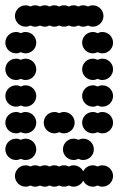

<svg xmlns="http://www.w3.org/2000/svg" viewBox="-20 -700 472 720"><path d="M36 -40C36 -18 54 0 76 0C82.5 0 88.6 -1.6 94 -4.3C99.4 -1.6 105.5 0 112 0C118.5 0 124.6 -1.6 130 -4.3C135.4 -1.6 141.5 0 148 0C154.5 0 160.6 -1.6 166 -4.3C171.4 -1.6 177.5 0 184 0C190.5 0 196.6 -1.6 202 -4.3C207.4 -1.6 213.5 0 220 0C226.5 0 232.6 -1.6 238 -4.3C243.4 -1.6 249.5 0 256 0C271.8 0 285.5 -9.3 292 -22.6C298.5 -9.3 312.2 0 328 0C334.5 0 340.6 -1.6 346 -4.3C351.4 -1.6 357.5 0 364 0C386 0 404 -18 404 -40C404 -62 386 -80 364 -80C357.5 -80 351.4 -78.4 346 -75.7C340.6 -78.4 334.5 -80 328 -80C312.2 -80 298.5 -70.7 292 -57.4C285.5 -70.7 271.8 -80 256 -80C249.5 -80 243.4 -78.4 238 -75.7C232.6 -78.4 226.5 -80 220 -80C213.5 -80 207.4 -78.4 202 -75.7C196.6 -78.4 190.5 -80 184 -80C177.5 -80 171.4 -78.4 166 -75.7C160.6 -78.4 154.5 -80 148 -80C141.5 -80 135.4 -78.4 130 -75.7C124.6 -78.4 118.5 -80 112 -80C105.5 -80 99.4 -78.4 94 -75.7C88.6 -78.4 82.5 -80 76 -80C54 -80 36 -62 36 -40ZM216 -140C216 -118 234 -100 256 -100C262.5 -100 268.6 -101.6 274 -104.3C279.4 -101.6 285.5 -100 292 -100C314 -100 332 -118 332 -140C332 -162 314 -180 292 -180C285.5 -180 279.4 -178.4 274 -175.7C268.6 -178.4 262.5 -180 256 -180C234 -180 216 -162 216 -140ZM0 -140C0 -118 18 -100 40 -100C46.5 -100 52.6 -101.6 58 -104.3C63.4 -101.6 69.5 -100 76 -100C98 -100 116 -118 116 -140C116 -162 98 -180 76 -180C69.5 -180 63.4 -178.4 58 -175.7C52.6 -178.4 46.5 -180 40 -180C18 -180 0 -162 0 -140ZM288 -240C288 -218 306 -200 328 -200C334.5 -200 340.6 -201.6 346 -204.3C351.4 -201.6 357.5 -200 364 -200C386 -200 404 -218 404 -240C404 -262 386 -280 364 -280C357.5 -280 351.4 -278.4 346 -275.7C340.6 -278.4 334.5 -280 328 -280C306 -280 288 -262 288 -240ZM144 -240C144 -218 162 -200 184 -200C190.5 -200 196.6 -201.6 202 -204.3C207.4 -201.6 213.5 -200 220 -200C242 -200 260 -218 260 -240C260 -262 242 -280 220 -280C213.5 -280 207.4 -278.4 202 -275.7C196.6 -278.4 190.5 -280 184 -280C162 -280 144 -262 144 -240ZM0 -240C0 -218 18 -200 40 -200C46.5 -200 52.6 -201.6 58 -204.3C63.4 -201.6 69.5 -200 76 -200C98 -200 116 -218 116 -240C116 -262 98 -280 76 -280C69.5 -280 63.4 -278.4 58 -275.7C52.6 -278.4 46.5 -280 40 -280C18 -280 0 -262 0 -240ZM288 -340C288 -318 306 -300 328 -300C334.5 -300 340.6 -301.6 346 -304.3C351.4 -301.6 357.5 -300 364 -300C386 -300 404 -318 404 -340C404 -362 386 -380 364 -380C357.5 -380 351.4 -378.4 346 -375.7C340.6 -378.4 334.5 -380 328 -380C306 -380 288 -362 288 -340ZM0 -340C0 -318 18 -300 40 -300C46.5 -300 52.6 -301.6 58 -304.3C63.4 -301.6 69.5 -300 76 -300C98 -300 116 -318 116 -340C116 -362 98 -380 76 -380C69.5 -380 63.4 -378.4 58 -375.7C52.6 -378.4 46.5 -380 40 -380C18 -380 0 -362 0 -340ZM288 -440C288 -418 306 -400 328 -400C334.5 -400 340.6 -401.6 346 -404.3C351.4 -401.6 357.5 -400 364 -400C386 -400 404 -418 404 -440C404 -462 386 -480 364 -480C357.5 -480 351.4 -478.4 346 -475.7C340.6 -478.4 334.5 -480 328 -480C306 -480 288 -462 288 -440ZM0 -440C0 -418 18 -400 40 -400C46.5 -400 52.6 -401.6 58 -404.3C63.4 -401.6 69.5 -400 76 -400C98 -400 116 -418 116 -440C116 -462 98 -480 76 -480C69.5 -480 63.4 -478.4 58 -475.7C52.6 -478.4 46.5 -480 40 -480C18 -480 0 -462 0 -440ZM288 -540C288 -518 306 -500 328 -500C334.5 -500 340.6 -501.6 346 -504.3C351.4 -501.6 357.5 -500 364 -500C386 -500 404 -518 404 -540C404 -562 386 -580 364 -580C357.5 -580 351.4 -578.4 346 -575.7C340.6 -578.4 334.5 -580 328 -580C306 -580 288 -562 288 -540ZM0 -540C0 -518 18 -500 40 -500C46.5 -500 52.6 -501.6 58 -504.3C63.4 -501.6 69.5 -500 76 -500C98 -500 116 -518 116 -540C116 -562 98 -580 76 -580C69.5 -580 63.4 -578.4 58 -575.7C52.6 -578.4 46.5 -580 40 -580C18 -580 0 -562 0 -540ZM36 -640C36 -618 54 -600 76 -600C82.5 -600 88.6 -601.6 94 -604.3C99.4 -601.6 105.5 -600 112 -600C118.5 -600 124.6 -601.6 130 -604.3C135.4 -601.6 141.5 -600 148 -600C154.5 -600 160.6 -601.6 166 -604.3C171.4 -601.6 177.5 -600 184 -600C190.5 -600 196.6 -601.6 202 -604.3C207.4 -601.6 213.5 -600 220 -600C226.5 -600 232.6 -601.6 238 -604.3C243.4 -601.6 249.5 -600 256 -600C262.5 -600 268.6 -601.6 274 -604.3C279.4 -601.6 285.5 -600 292 -600C298.5 -600 304.6 -601.6 310 -604.3C315.4 -601.6 321.5 -600 328 -600C350 -600 368 -618 368 -640C368 -662 350 -680 328 -680C321.5 -680 315.4 -678.4 310 -675.7C304.6 -678.4 298.5 -680 292 -680C285.5 -680 279.4 -678.4 274 -675.7C268.6 -678.4 262.5 -680 256 -680C249.5 -680 243.4 -678.4 238 -675.7C232.6 -678.4 226.5 -680 220 -680C213.5 -680 207.4 -678.4 202 -675.7C196.6 -678.4 190.5 -680 184 -680C177.5 -680 171.4 -678.4 166 -675.7C160.6 -678.4 154.5 -680 148 -680C141.5 -680 135.4 -678.4 130 -675.7C124.6 -678.4 118.5 -680 112 -680C105.5 -680 99.4 -678.4 94 -675.7C88.6 -678.4 82.5 -680 76 -680C54 -680 36 -662 36 -640Z"/></svg>

Font: Dotrice Condensed
Style: Bold
Weight: 700
Width: 2
Monospace: yes
Designer: Paul Flo Williams
Foundry: His Deeds Are Dust
Version: Version 1.001